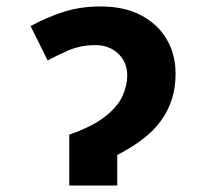

<svg xmlns="http://www.w3.org/2000/svg" viewBox="-20 -576 640 596"><path d="M195 -158Q269 -184 308 -215.5Q347 -247 361 -279.5Q375 -312 375 -341Q375 -383 347 -409.5Q319 -436 276 -436Q230 -436 190 -418.5Q150 -401 128 -388L75 -495Q124 -522 177 -539Q230 -556 292 -556Q366 -556 418 -528.5Q470 -501 497.5 -454Q525 -407 525 -347Q525 -304 513.5 -268Q502 -232 479.5 -201Q457 -170 423 -144Q389 -118 344 -95V0H195Z"/></svg>

Font: Noto Sans Mono
Style: Bold
Weight: 700
Designer: Monotype Design Team
Foundry: Monotype Imaging Inc.
Version: Version 2.014